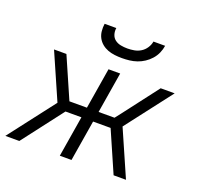

<svg xmlns="http://www.w3.org/2000/svg" viewBox="-128 -880 1056 1020"><g transform="rotate(20 400.0 -370.0)"><path d="M3 0 203 -260 89 -520H159L260 -289H359L397 -520H463L425 -289H515L543 -325L692 -520H771L571 -260L685 0H615L514 -231H415L377 0H311L349 -231H259L82 0ZM443 -600Q422 -600 401.5 -602.5Q381 -605 362.5 -612Q344 -619 329 -631.5Q314 -644 305 -661Q296 -678 294 -698.5Q292 -719 295 -740H361Q358 -721 363.5 -703.5Q369 -686 383 -675.5Q397 -665 415.5 -661.5Q434 -658 453 -658Q472 -658 491.5 -661.5Q511 -665 528 -675.5Q545 -686 556.5 -703.5Q568 -721 571 -740H637Q634 -719 625 -698.5Q616 -678 601 -661Q586 -644 567 -631.5Q548 -619 527.5 -612Q507 -605 485.5 -602.5Q464 -600 443 -600Z"/></g></svg>

Font: Iosevka Aile Light Oblique
Style: Regular
Weight: 300
Italic angle: -9°
Designer: Belleve Invis
Foundry: Belleve Invis
Version: Version 31.1.0; ttfautohint (v1.8.4)